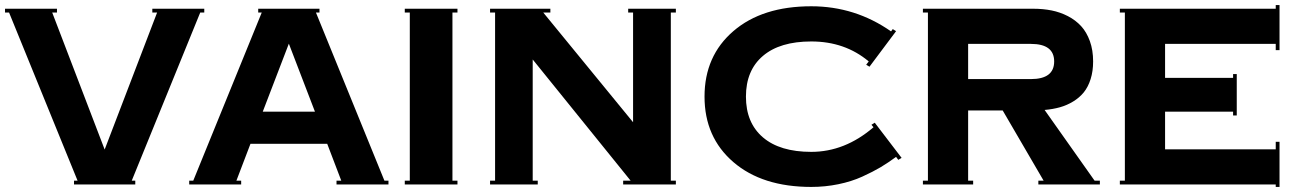

<svg xmlns="http://www.w3.org/2000/svg" viewBox="-20 -735 5163 765"><path d="M397 -139.2 606 -685.1H586.9V-700.2H793.9V-685.1H777.8L504.9 -15.1H519V0H274.9V-15.1H289.1L16.1 -685.1H0V-700.2H207V-685.1H188Z M733.9 0V-15.1H750L1022.9 -685.1H1008.8V-700.2H1252.9V-685.1H1238.8L1511.7 -15.1H1527.8V0H1320.8V-15.1H1339.8L1283.7 -162.1H978L921.9 -15.1H940.9V0ZM1130.9 -561 1026.9 -290H1234.9Z M1592.8 0V-15.1H1612.8V-685.1H1592.8V-700.2H1802.7V-685.1H1782.7V-15.1H1802.7V0Z M1932.6 0V-15.1H1952.6V-685.1H1932.6V-700.2H2172.9V-685.1H2144.5L2502.4 -248V-685.1H2482.9V-700.2H2672.9V-685.1H2652.8V-15.1H2672.9V0H2462.9V-15.1H2492.7L2102.5 -498V-15.1H2122.6V0Z M3212.4 -129.9Q3346.2 -129.9 3460.4 -228L3452.1 -237.8L3465.3 -246.1L3572.3 -106L3559.1 -98.1L3550.3 -109.9Q3519 -86.9 3488.8 -68.8Q3458.5 -50.8 3415.5 -31.2Q3372.6 -11.7 3320.3 -1Q3268.1 9.8 3212.4 9.8Q3017.1 9.8 2902.1 -89.1Q2787.1 -188 2787.1 -350.1Q2787.1 -512.2 2902.1 -611.1Q3017.1 -710 3212.4 -710Q3387.2 -710 3530.3 -609.9L3537.1 -619.1L3550.3 -610.8L3444.3 -469.2L3431.2 -477.1L3441.4 -490.2Q3346.7 -569.8 3212.4 -569.8Q3087.4 -569.8 3019.8 -512.2Q2952.1 -454.6 2952.1 -350.1Q2952.1 -245.6 3019.8 -187.7Q3087.4 -129.9 3212.4 -129.9Z M3657.2 0V-15.1H3677.2V-685.1H3657.2V-700.2H4097.2Q4135.7 -700.2 4169.9 -693.4Q4204.1 -686.5 4234.9 -670.7Q4265.6 -654.8 4287.6 -630.9Q4309.6 -606.9 4322.5 -571Q4335.4 -535.2 4335.4 -490.2Q4335.4 -451.2 4325.4 -419.7Q4315.4 -388.2 4298.1 -366.9Q4280.8 -345.7 4255.9 -330.6Q4231 -315.4 4203.1 -307.6Q4175.3 -299.8 4142.1 -296.9L4341.3 -15.1H4362.3V0H4117.2V-15.1H4138.2L3975.1 -294.9H3837.4V-15.1H3857.4V0ZM4087.4 -560.1H3837.4V-419.9H4087.4Q4180.2 -419.9 4180.2 -490.2Q4180.2 -560.1 4087.4 -560.1Z M4441.9 0V-15.1H4461.9V-685.1H4441.9V-700.2H5063V-714.8H5078.1V-535.2H5063V-560.1H4622.1V-424.8H4893.1V-439.9H4907.7V-274.9H4893.1V-290H4622.1V-140.1H5063V-169.9H5078.1V9.8H5063V0Z"/></svg>

Font: Copperplate CC
Style: Bold
Weight: 700
Designer: indestructible type*
Foundry: Cowboy Collective
Version: Version 1.000